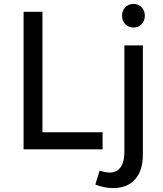

<svg xmlns="http://www.w3.org/2000/svg" viewBox="-20 -760 827 977"><path d="M100 -700H196V-87H502V0H100ZM535 118Q573 119 593 92Q613 65 613 13V-529H707V26Q707 108 667.5 152.5Q628 197 556 197Q511 197 465 179L487 108Q509 116 535 118ZM717 -680Q717 -654 700.5 -637Q684 -620 659 -620Q634 -620 617.5 -637Q601 -654 601 -680Q601 -706 617.5 -723Q634 -740 659 -740Q684 -740 700.5 -723Q717 -706 717 -680Z"/></svg>

Font: Montserrat arm2
Style: Regular
Weight: 400
Designer: Julieta Ulanovsky
Foundry: Julieta Ulanovsky
Version: Version 6.000